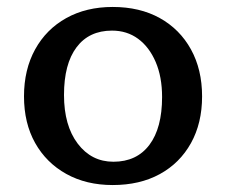

<svg xmlns="http://www.w3.org/2000/svg" viewBox="-20 -523 650 552"><path d="M304 9Q228 9 170.5 -23Q113 -55 81 -112Q49 -169 49 -246Q49 -323 81 -381Q113 -439 170.5 -471Q228 -503 304 -503Q382 -503 439.5 -471Q497 -439 529 -381Q561 -323 561 -246Q561 -169 529 -111.5Q497 -54 439.5 -22.5Q382 9 304 9ZM306 -58Q373 -58 409.5 -106.5Q446 -155 446 -244Q446 -302 427.5 -345Q409 -388 377 -411.5Q345 -435 302 -435Q236 -435 200 -387Q164 -339 164 -250Q164 -162 203.5 -110Q243 -58 306 -58Z"/></svg>

Font: Hahmlet Medium
Style: Regular
Weight: 500
Version: Version 1.002